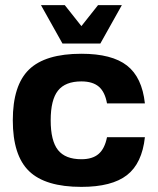

<svg xmlns="http://www.w3.org/2000/svg" viewBox="-20 -720 616 750"><path d="M398 -184H546Q535 -82 476 -36Q417 10 298 10Q157 10 93.5 -51.5Q30 -113 30 -250Q30 -387 93.5 -448.5Q157 -510 298 -510Q417 -510 476 -464Q535 -418 546 -316H398Q390 -361 366 -381.5Q342 -402 298 -402Q235 -402 206.5 -366Q178 -330 178 -250Q178 -170 206.5 -134Q235 -98 298 -98Q341 -98 365 -118.5Q389 -139 398 -184ZM456 -700 372 -550H224L140 -700H233L298 -618L363 -700Z"/></svg>

Font: Fivo Sans
Style: Regular
Weight: 700
Designer: Alexander Slobzheninov
Foundry: Alexander Slobzheninov
Version: 1.0